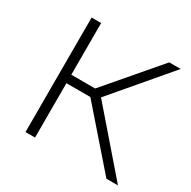

<svg xmlns="http://www.w3.org/2000/svg" viewBox="-127 -663 780 785"><g transform="rotate(30 263.0 -270.0)"><path d="M471 0 247 -256.5H134V0H89V-540.5H134V-296.5H246.5L455.5 -540.5H509.5L285.5 -277L525.5 0Z"/></g></svg>

Font: Encode Sans Semi Expanded ExLight
Style: Regular
Weight: 275
Width: 6
Designer: Multiple Designers
Foundry: Impallari Type
Version: Version 2.000